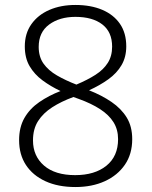

<svg xmlns="http://www.w3.org/2000/svg" viewBox="-20 -744 611 774"><path d="M284 -724Q346 -724 392 -704.5Q438 -685 463.5 -648Q489 -611 489 -557Q489 -514 470 -481.5Q451 -449 417 -424.5Q383 -400 339 -380Q390 -360 429.5 -333Q469 -306 491 -270Q513 -234 513 -183Q513 -123 483.5 -80Q454 -37 402.5 -13.5Q351 10 284 10Q214 10 163 -13.5Q112 -37 84.5 -79Q57 -121 57 -179Q57 -231 78.5 -268.5Q100 -306 138.5 -332.5Q177 -359 224 -377Q184 -396 151.5 -420Q119 -444 99.5 -477Q80 -510 80 -557Q80 -609 106.5 -646.5Q133 -684 179 -704Q225 -724 284 -724ZM113 -178Q113 -115 157.5 -76.5Q202 -38 283 -38Q362 -38 409 -76Q456 -114 456 -183Q456 -222 437.5 -251.5Q419 -281 383.5 -304Q348 -327 298 -345L276 -353Q227 -335 190.5 -311.5Q154 -288 133.5 -256Q113 -224 113 -178ZM284 -676Q220 -676 178 -645Q136 -614 136 -555Q136 -515 155.5 -487.5Q175 -460 209.5 -440Q244 -420 288 -403Q333 -422 365 -442.5Q397 -463 414.5 -490.5Q432 -518 432 -556Q432 -615 392.5 -645.5Q353 -676 284 -676Z"/></svg>

Font: Noto Sans Georgian Light
Style: Regular
Weight: 300
Version: Version 2.002